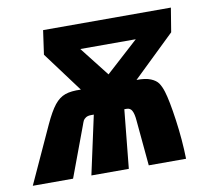

<svg xmlns="http://www.w3.org/2000/svg" viewBox="-96 -624 762 697"><g transform="rotate(-10 285.0 -275.0)"><path d="M203 -313.5 93 -461.5 105.5 -550H576.5L562 -461.5L408 -313Q441 -313.5 460.2 -305.5Q479.5 -297.5 488 -284.8Q496.5 -272 502.5 -252.5Q513 -219 523.5 -144.5Q534 -70 535.5 0H398L382.5 -168Q380.5 -192.5 374.2 -204.2Q368 -216 355 -216H346L324.5 0H186.5L233.5 -216H224Q211 -216 204 -211.2Q197 -206.5 194.5 -201.8Q192 -197 187.5 -184L119 0H-29.5L66.5 -209.5Q87.5 -255 105.2 -277.2Q123 -299.5 145 -307.2Q167 -315 203 -313.5ZM431 -459H226.5L311.5 -350.5Z"/></g></svg>

Font: JuliaMono Black
Style: Italic
Weight: 900
Italic angle: -9°
Monospace: yes
Designer: cormullion
Foundry: corm
Version: Version 0.057; ttfautohint (v1.8.4)